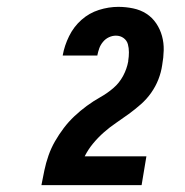

<svg xmlns="http://www.w3.org/2000/svg" viewBox="-20 -863 540 560"><path d="M101 -323V-324Q105 -345 109.5 -366.5Q114 -388 121.5 -409.5Q129 -431 140.5 -451Q152 -471 166 -489.5Q180 -508 197 -524Q214 -540 233 -554Q252 -568 272.5 -579.5Q293 -591 310.5 -606Q328 -621 339 -641.5Q350 -662 354 -684V-686Q356 -698 356 -710.5Q356 -723 353 -734Q350 -745 340.5 -752Q331 -759 318 -759Q308 -759 298 -754.5Q288 -750 280.5 -741Q273 -732 269.5 -722Q266 -712 264 -702V-701H163V-702Q168 -730 181.5 -757.5Q195 -785 217.5 -805Q240 -825 268.5 -834Q297 -843 325 -843Q347 -843 368.5 -838.5Q390 -834 407 -823Q424 -812 435.5 -795Q447 -778 452.5 -758Q458 -738 457.5 -716.5Q457 -695 453 -673Q450 -652 442 -631.5Q434 -611 421 -592.5Q408 -574 391 -559Q374 -544 355.5 -530.5Q337 -517 318.5 -504.5Q300 -492 283 -477Q266 -462 251.5 -444.5Q237 -427 227 -407H407L393 -323Z"/></svg>

Font: Iosevka Term Curly Hv Obl
Style: Regular
Weight: 900
Italic angle: -9°
Designer: Belleve Invis
Foundry: Belleve Invis
Version: Version 32.3.0